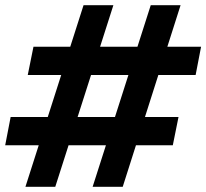

<svg xmlns="http://www.w3.org/2000/svg" viewBox="-21 -720 795 740"><path d="M336 0 560 -700H675L452 0ZM-1 -160 20 -269H667L645 -160ZM77 0 301 -700H416L192 0ZM86 -431 108 -540H754L733 -431Z"/></svg>

Font: MOST Montserrat
Style: Bold Italic
Weight: 700
Italic angle: -11.3°
Designer: Julieta Ulanovsky
Foundry: Julieta Ulanovsky
Version: Version 8.000;March 11, 2024;FontCreator 15.0.0.2926 64-bit